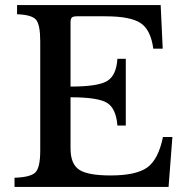

<svg xmlns="http://www.w3.org/2000/svg" viewBox="-20 -734 734 754"><path d="M257 -646V-394Q365 -394 401 -416Q437 -438 441 -503H474V-241H441Q436 -308 400.5 -330Q365 -352 257 -352V-151Q257 -90 291 -67.5Q325 -45 414 -45Q515 -45 558.5 -76.5Q602 -108 620 -196H657L642 0H37V-36Q101 -38 119.5 -57.5Q138 -77 138 -142V-572Q138 -637 121.5 -656.5Q105 -676 47 -678V-714H611L619 -543H582Q572 -617 532 -643.5Q492 -670 394 -670H282Q267 -670 262 -665Q257 -660 257 -646Z"/></svg>

Font: Kolar Light
Style: Regular
Weight: 300
Designer: Ramakrishna Saiteja (Kannada); Shiva Nallaperumal (Latin)
Foundry: Indian Type Foundry
Version: Version 1.001;PS 1.0;hotconv 1.0.88;makeotf.lib2.5.647800